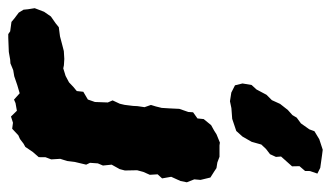

<svg xmlns="http://www.w3.org/2000/svg" viewBox="-194 -358 828 481"><g transform="rotate(-90 220.5 -117.0)"><path d="M68.8 18.4 54.4 13 40.4 10.8 32 5.2 16.8 -4.4 10.8 -29.2 12.2 -44.8 4.8 -63.4 8 -79.2 18.6 -102.6 14.6 -125.4 24.8 -136.6 23.6 -156.2 30.8 -172.4 35 -188 34.4 -218.6 37.8 -231.6 49 -251.8 46.8 -273.6 52.2 -286.4 53.6 -306 49 -315.6 55.8 -344.2 58.2 -363.6 63.6 -380.6 62.2 -403.2 67.6 -417.4 67.8 -434.4 81 -449.6 93.4 -468 101.4 -472.4 113.2 -481.4 122.6 -485.6 139 -501 154 -499 169.6 -504 184 -489.2 203.2 -492.6 212 -496.4 227.8 -482.2 248.2 -488.2 270.4 -495.8 285.8 -498.4 302.8 -505.4 312 -506 331.4 -509.4 366.8 -510.8H376.2L383 -506L406.6 -502.8L415.4 -495.4L429.8 -484.6L437.2 -472.6L438.4 -461L441 -444.6L432 -421L420.2 -404L403 -392L393.4 -384.2L370.4 -381.2L348.4 -375.4L333.6 -371.6L313.8 -370.4L298 -371.4L290.2 -373L271.4 -367.2L255.2 -358.6L243.6 -347.6L233.4 -339.2L231.6 -322.8L212.2 -311.4L206 -293.6L204.8 -261.4L210 -249.4L201.6 -231.4L198.8 -219.4L196.2 -198.4L195.6 -187L193 -169.4L198.6 -153.4L194.8 -141L191.2 -126.4L190 -107L188.8 -82.2L181 -59.8L180.2 -47.8L164.8 -36.8L163.2 -21.2L148 -2.6L134.6 4.8L124.8 11L104.2 19.4L97.6 18.4ZM86.4 277 72.2 275.2 41 270.8 26.6 263.6 33 245 33.2 232.8 45.2 218.8 44.8 200.2 69.4 172.6 68.4 159.8 75.2 145 88.2 135 99.4 123.2 106.2 99 119.2 76.2 133.4 60.4 163.8 50.2 190.6 48.2 207.8 44.6 229.6 48 247.8 57.2 252.4 76 248.6 98.8 237.4 111 224 136.2 210.6 149.6 201.2 170.2 186 189.6 173.2 201 166.8 211.8 152.4 222.4 137.4 243.6 132.8 256.2 112.6 268.4Z"/></g></svg>

Font: Winky Rough
Style: Italic
Weight: 400
Italic angle: -8.97852°
Designer: Simon Atzbach
Foundry: typofactur
Version: Version 1.206